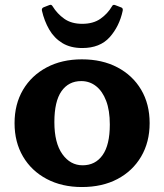

<svg xmlns="http://www.w3.org/2000/svg" viewBox="-20 -752 671 785"><path d="M314.7 12.7Q233 12.7 170.9 -20.3Q108.7 -53.2 74.1 -112Q39.5 -170.8 39.5 -248.5Q39.5 -326.1 74.1 -384.8Q108.7 -443.4 170.9 -476.4Q233 -509.4 314.7 -509.4Q397.7 -509.4 459.9 -476.7Q522.2 -444 557 -385.4Q591.8 -326.7 591.8 -248.5Q591.8 -170.8 557 -111.7Q522.2 -52.7 460.2 -20Q398.3 12.7 314.7 12.7ZM317.8 -76.2Q369.9 -76.2 399.4 -117.8Q429 -159.4 429 -242.8Q429 -300.7 413.9 -340Q398.9 -379.3 372.6 -399.9Q346.3 -420.5 312.1 -420.5Q260.4 -420.5 231.4 -379.1Q202.3 -337.7 202.3 -252.5Q202.3 -167.6 234.9 -121.9Q267.4 -76.2 317.8 -76.2ZM316.2 -555.6Q268.1 -555.6 234.6 -576.1Q201.1 -596.7 181.1 -631.5Q161 -666.4 151.4 -708.6Q149.4 -718.3 158.4 -722.2L181.8 -731.3Q190.4 -734.9 195 -726.4Q213.7 -695.9 242.9 -675.2Q272 -654.6 316.2 -654.6Q361.1 -654.6 390.6 -675.2Q420.2 -695.9 437.9 -726.3Q441.9 -734.9 451.5 -730.9L475.1 -721.8Q483.7 -719.2 481.7 -708.2Q468.1 -644.3 428.4 -599.9Q388.7 -555.6 316.2 -555.6Z"/></svg>

Font: Hahmlet
Style: Regular
Weight: 400
Designer: Minjoo Ham & Mark Frömberg
Foundry: hypertype
Version: Version 1.002